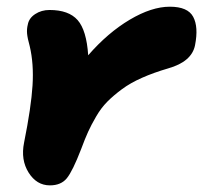

<svg xmlns="http://www.w3.org/2000/svg" viewBox="-20 -541 606 573"><path d="M128.9 12.2Q89.4 12.2 65.4 -25.9Q41.5 -64 51.8 -115.2Q73.2 -221.7 77.1 -286.1Q81.1 -350.6 68.8 -402.8Q62 -427.2 60.8 -440.9Q59.6 -454.6 63 -467.8Q66.4 -486.8 85 -499Q103.5 -511.2 127.9 -511.2Q185.1 -511.2 211.7 -481Q238.3 -450.7 243.2 -376Q301.8 -443.4 367.2 -482.2Q432.6 -521 486.8 -521Q540.5 -521 556.6 -490.7Q572.8 -460.4 562 -405.8Q552.2 -356.9 481.9 -336.9Q438.5 -324.2 403.8 -308.8Q369.1 -293.5 343.8 -274.7Q318.4 -255.9 300 -237.3Q281.7 -218.8 267.1 -193.6Q252.4 -168.5 242.9 -147.5Q233.4 -126.5 222.2 -96.2Q196.8 -30.3 179.4 -9Q162.1 12.2 128.9 12.2Z"/></svg>

Font: Shantell Sans Normal
Style: Italic
Weight: 800
Italic angle: -11.31°
Designer: Stephen Nixon, Anya Danilova, Shantell Martin
Foundry: Arrow Type
Version: Version 1.006;[559af2be0]